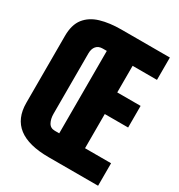

<svg xmlns="http://www.w3.org/2000/svg" viewBox="-199 -991 1046 1123"><g transform="rotate(30 324.5 -429.5)"><path d="M295.9 0Q24.4 0 24.4 -210V-662.1Q24.4 -737.8 58.3 -780.8Q92.3 -823.7 152.6 -841.6Q212.9 -859.4 292 -859.4H619.1V-708.5H454.6V-528.8H612.3V-382.8H454.6V-151.9H630.4V0ZM250.5 -151.9H280.3V-708.5H253.4Q224.6 -708.5 209.5 -690.7Q194.3 -672.9 194.3 -641.6V-234.4Q194.3 -200.2 207.5 -176Q220.7 -151.9 250.5 -151.9Z"/></g></svg>

Font: webenart
Style: Regular
Weight: 400
Designer: Vernon Adams
Foundry: Vernon Adams
Version: Version 2.116; ttfautohint (v1.8.3)